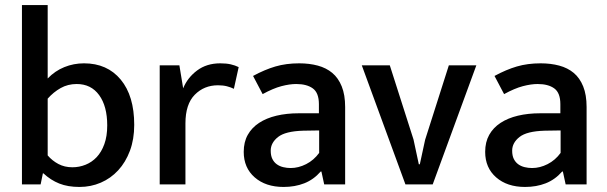

<svg xmlns="http://www.w3.org/2000/svg" viewBox="-20 -731 2404 761"><path d="M512 -236Q512 -179 495 -133.5Q478 -88 448.5 -56Q419 -24 379.5 -7Q340 10 295 10Q249 10 215 -3.5Q181 -17 152 -44H150L141 0H67V-711H169V-420Q198 -450 235 -465Q272 -480 313 -480Q405 -480 458.5 -415.5Q512 -351 512 -236ZM405 -234Q405 -310 373 -354Q341 -398 284 -398Q249 -398 220.5 -382Q192 -366 169 -340V-115Q187 -94 211.5 -81Q236 -68 267 -68Q294 -68 319 -78Q344 -88 363 -108Q382 -128 393.5 -159.5Q405 -191 405 -234Z M613 0V-472H691L706 -381Q723 -423 761 -451.5Q799 -480 853 -480Q877 -480 894.5 -476Q912 -472 926 -465L907 -379Q895 -385 879.5 -389Q864 -393 844 -393Q789 -393 752 -355.5Q715 -318 715 -242V0Z M983 -430Q1029 -455 1071.5 -467.5Q1114 -480 1166 -480Q1206 -480 1239.5 -471Q1273 -462 1297 -442Q1321 -422 1334.5 -388.5Q1348 -355 1348 -307V0H1265L1254 -51H1251Q1223 -19 1186 -4.5Q1149 10 1104 10Q1033 10 989.5 -28Q946 -66 946 -129Q946 -168 962 -196.5Q978 -225 1007 -244Q1036 -263 1076 -272.5Q1116 -282 1164 -282H1244V-318Q1244 -363 1220 -380.5Q1196 -398 1154 -398Q1128 -398 1095.5 -389.5Q1063 -381 1021 -358ZM1245 -214 1182 -213Q1111 -211 1082 -188Q1053 -165 1053 -134Q1053 -114 1059.5 -101Q1066 -88 1077 -80Q1088 -72 1102.5 -68.5Q1117 -65 1132 -65Q1163 -65 1193.5 -80.5Q1224 -96 1245 -125Z M1759 -472H1868L1695 0H1587L1414 -472H1525L1619 -178L1640 -80H1644L1665 -177Z M1940 -430Q1986 -455 2028.5 -467.5Q2071 -480 2123 -480Q2163 -480 2196.5 -471Q2230 -462 2254 -442Q2278 -422 2291.5 -388.5Q2305 -355 2305 -307V0H2222L2211 -51H2208Q2180 -19 2143 -4.5Q2106 10 2061 10Q1990 10 1946.5 -28Q1903 -66 1903 -129Q1903 -168 1919 -196.5Q1935 -225 1964 -244Q1993 -263 2033 -272.5Q2073 -282 2121 -282H2201V-318Q2201 -363 2177 -380.5Q2153 -398 2111 -398Q2085 -398 2052.5 -389.5Q2020 -381 1978 -358ZM2202 -214 2139 -213Q2068 -211 2039 -188Q2010 -165 2010 -134Q2010 -114 2016.5 -101Q2023 -88 2034 -80Q2045 -72 2059.5 -68.5Q2074 -65 2089 -65Q2120 -65 2150.5 -80.5Q2181 -96 2202 -125Z"/></svg>

Font: Mukta Vaani Medium
Style: Regular
Weight: 500
Designer: Noopur Datye, Girish Dalvi, Yashodeep Gholap, Pallavi Karambelkar
Foundry: Ek Type
Version: Version 2.538;PS 1.000;hotconv 16.6.51;makeotf.lib2.5.65220;